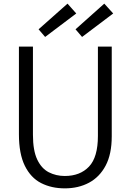

<svg xmlns="http://www.w3.org/2000/svg" viewBox="-20 -1024 719 1055"><path d="M336 11Q263 11 206 -18Q149 -47 116.5 -113Q84 -179 84 -286V-768H161V-284Q161 -197 184.5 -147.5Q208 -98 248 -77.5Q288 -57 336 -57Q420 -57 469 -108.5Q518 -160 518 -277V-768H594V-275Q594 -177 560.5 -114Q527 -51 469 -20Q411 11 336 11ZM228 -821 192 -863 351 -1004 399 -950ZM431 -821 395 -863 553 -1004 602 -950Z"/></svg>

Font: Yaldevi
Style: Regular
Weight: 400
Designer: Sol Matas, Rajitha Manaperi, Kosala Senevirathne
Foundry: Mooniak
Version: Version 1.100